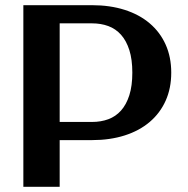

<svg xmlns="http://www.w3.org/2000/svg" viewBox="-20 -540 725 740"><path d="M210 -450V-70H335Q369 -70 397.5 -80.5Q426 -91 446.5 -114Q467 -137 478.5 -173Q490 -209 490 -260Q490 -311 478.5 -347Q467 -383 446.5 -406Q426 -429 397.5 -439.5Q369 -450 335 -450ZM335 -520Q404 -520 460.5 -502Q517 -484 557 -450Q597 -416 618.5 -368Q640 -320 640 -260Q640 -200 618.5 -152Q597 -104 557 -70Q517 -36 460.5 -18Q404 0 335 0H210V180H70V-520Z"/></svg>

Font: Prosto One
Style: Regular
Weight: 400
Designer: Pavel Emelyanov and Jovanny lemonad
Foundry: Pavel Emelyanov and Jovanny Lemonad
Version: Version 1.001